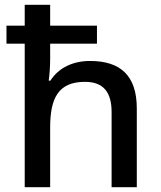

<svg xmlns="http://www.w3.org/2000/svg" viewBox="-20 -780 670 800"><path d="M189 -760H83V-673H7V-598H83V0H189V-249C189 -371 223 -439 334 -439C410 -439 445 -397 445 -313V0H550V-328C550 -466 481 -526 355 -526C286 -526 225 -499 190 -444H183C186 -465 189 -500 189 -534V-598H384V-673H189Z"/></svg>

Font: Noto Sans Gujarati Medium
Style: Regular
Weight: 500
Designer: Jelle Bosma - Monotype Design Team, Universal Thirst
Foundry: Monotype Imaging Inc.
Version: Version 2.106